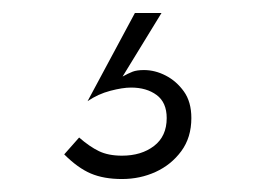

<svg xmlns="http://www.w3.org/2000/svg" viewBox="-20 -56 390 296"><path d="M188 -36 115 100Q131 89 150 84Q169 79 182 79Q206 79 221.5 90.5Q237 102 237 126Q237 154 217.5 169Q198 184 168 184Q147 184 132.5 177Q118 170 102 156L79 182Q100 203 120 211.5Q140 220 168 220Q196 220 220 209Q244 198 259.5 177Q275 156 275 126Q275 101 263.5 85Q252 69 235.5 60.5Q219 52 202 52Q191 52 184.5 54.5Q178 57 169 62L229 -36Z"/></svg>

Font: Jost Light
Style: Regular
Weight: 300
Version: Version 3.710